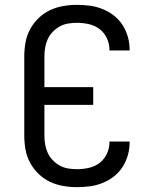

<svg xmlns="http://www.w3.org/2000/svg" viewBox="-20 -763 640 791"><path d="M297 8Q268 8 239.5 3Q211 -2 185 -14.5Q159 -27 138 -47.5Q117 -68 103.5 -93.5Q90 -119 85 -147.5Q80 -176 80 -205V-530Q80 -559 85 -587.5Q90 -616 103.5 -641.5Q117 -667 138 -687.5Q159 -708 185 -720.5Q211 -733 239.5 -738Q268 -743 297 -743Q324 -743 350.5 -739.5Q377 -736 402 -726Q427 -716 448.5 -699.5Q470 -683 484.5 -660.5Q499 -638 506.5 -612Q514 -586 514 -559V-555H431V-558Q431 -582 420.5 -605Q410 -628 390.5 -643Q371 -658 346.5 -663.5Q322 -669 297 -669Q279 -669 260.5 -666Q242 -663 226 -654Q210 -645 197 -631.5Q184 -618 176.5 -601.5Q169 -585 166 -567Q163 -549 163 -530V-404H364V-331H163V-205Q163 -186 166 -168Q169 -150 176.5 -133.5Q184 -117 197 -103.5Q210 -90 226 -81Q242 -72 260.5 -69Q279 -66 297 -66Q322 -66 346.5 -71.5Q371 -77 390.5 -92Q410 -107 420.5 -130Q431 -153 431 -177V-180H514V-176Q514 -149 506.5 -123Q499 -97 484.5 -74.5Q470 -52 448.5 -35.5Q427 -19 402 -9Q377 1 350.5 4.5Q324 8 297 8Z"/></svg>

Font: Iosevka Extended
Style: Regular
Weight: 400
Width: 7
Monospace: yes
Designer: Belleve Invis
Foundry: Belleve Invis
Version: Version 32.5.0; ttfautohint (v1.8.4)